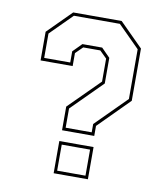

<svg xmlns="http://www.w3.org/2000/svg" viewBox="-80 -766 710 831"><g transform="rotate(10 275.0 -350.0)"><path d="M215.5 -189.5V-293.5L349.5 -427V-528L318.5 -558.5H243.5L212.5 -528V-471H71.5V-597L174.5 -700H387.5L490.5 -597V-367.5L357 -233.5V-189.5ZM225 -13.5H349.5V-128H225ZM212 0V-141.5H362.5V0ZM229 -203H343.5V-239.5L477 -373V-591.5L382 -686.5H180L85 -591.5V-484.5H199.5V-533.5L237.5 -572H324.5L362.5 -533.5V-421L229 -287.5Z"/></g></svg>

Font: Tourney Thin
Style: Regular
Weight: 100
Designer: Tyler Finck
Foundry: Etcetera Type Co
Version: Version 1.015